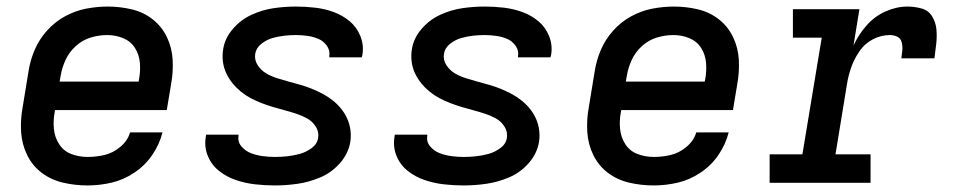

<svg xmlns="http://www.w3.org/2000/svg" viewBox="-20 -558 2920 586"><path d="M247 8Q284 8 320.5 -0.5Q357 -9 390 -31Q423 -53 445 -85.5Q467 -118 476 -154H377Q370 -129 347.5 -110Q325 -91 299 -85Q273 -79 248 -79Q221 -79 197.5 -88Q174 -97 160.5 -118Q147 -139 144.5 -164.5Q142 -190 147 -216L148 -222H489L502 -300Q509 -338 507 -375Q505 -412 489.5 -444.5Q474 -477 446 -499Q418 -521 382 -529.5Q346 -538 309 -538Q276 -538 242.5 -531.5Q209 -525 178 -508Q147 -491 123 -464Q99 -437 85.5 -405Q72 -373 67 -340L49 -230Q42 -192 44.5 -154.5Q47 -117 63 -84.5Q79 -52 107.5 -30.5Q136 -9 172.5 -0.5Q209 8 247 8ZM162 -309 165 -326Q169 -351 180 -375Q191 -399 211.5 -417.5Q232 -436 257 -443.5Q282 -451 307 -451Q333 -451 356 -441.5Q379 -432 392 -411.5Q405 -391 407 -365.5Q409 -340 404 -314L403 -309Z M819 8Q853 8 888 3Q923 -2 957.5 -16.5Q992 -31 1017.5 -60Q1043 -89 1049 -124Q1052 -143 1049.5 -161.5Q1047 -180 1039.5 -196.5Q1032 -213 1020.5 -227Q1009 -241 995 -252Q981 -263 965 -271.5Q949 -280 932 -287Q915 -294 897 -299Q879 -304 861 -309Q843 -314 825.5 -319.5Q808 -325 792.5 -334Q777 -343 766.5 -359Q756 -375 759 -394Q762 -412 778 -424.5Q794 -437 812 -442Q830 -447 847.5 -449Q865 -451 883 -451Q901 -451 918.5 -448.5Q936 -446 951.5 -439.5Q967 -433 977.5 -418.5Q988 -404 985 -386Q985 -385 985 -383H1084Q1085 -387 1086 -390Q1091 -420 1080 -447.5Q1069 -475 1047.5 -493Q1026 -511 999 -521Q972 -531 942.5 -534.5Q913 -538 883 -538Q849 -538 815 -533Q781 -528 748 -513Q715 -498 690.5 -469.5Q666 -441 661 -407Q658 -388 660.5 -369Q663 -350 671 -333.5Q679 -317 690 -303.5Q701 -290 715 -278.5Q729 -267 745 -258.5Q761 -250 778 -243.5Q795 -237 813 -231.5Q831 -226 848.5 -221.5Q866 -217 884 -211Q902 -205 917.5 -196.5Q933 -188 943.5 -172Q954 -156 951 -137Q948 -118 930.5 -105.5Q913 -93 894 -88Q875 -83 856.5 -81Q838 -79 819 -79Q800 -79 781.5 -81.5Q763 -84 746 -90.5Q729 -97 717 -111Q705 -125 708 -144V-147H609Q608 -143 608 -140Q603 -109 614.5 -81.5Q626 -54 649 -36Q672 -18 700 -8.5Q728 1 758 4.5Q788 8 819 8Z M1395 8Q1429 8 1464 3Q1499 -2 1533.5 -16.5Q1568 -31 1593.5 -60Q1619 -89 1625 -124Q1628 -143 1625.5 -161.5Q1623 -180 1615.5 -196.5Q1608 -213 1596.5 -227Q1585 -241 1571 -252Q1557 -263 1541 -271.5Q1525 -280 1508 -287Q1491 -294 1473 -299Q1455 -304 1437 -309Q1419 -314 1401.5 -319.5Q1384 -325 1368.5 -334Q1353 -343 1342.5 -359Q1332 -375 1335 -394Q1338 -412 1354 -424.5Q1370 -437 1388 -442Q1406 -447 1423.5 -449Q1441 -451 1459 -451Q1477 -451 1494.5 -448.5Q1512 -446 1527.5 -439.5Q1543 -433 1553.5 -418.5Q1564 -404 1561 -386Q1561 -385 1561 -383H1660Q1661 -387 1662 -390Q1667 -420 1656 -447.5Q1645 -475 1623.5 -493Q1602 -511 1575 -521Q1548 -531 1518.5 -534.5Q1489 -538 1459 -538Q1425 -538 1391 -533Q1357 -528 1324 -513Q1291 -498 1266.5 -469.5Q1242 -441 1237 -407Q1234 -388 1236.5 -369Q1239 -350 1247 -333.5Q1255 -317 1266 -303.5Q1277 -290 1291 -278.5Q1305 -267 1321 -258.5Q1337 -250 1354 -243.5Q1371 -237 1389 -231.5Q1407 -226 1424.5 -221.5Q1442 -217 1460 -211Q1478 -205 1493.5 -196.5Q1509 -188 1519.5 -172Q1530 -156 1527 -137Q1524 -118 1506.5 -105.5Q1489 -93 1470 -88Q1451 -83 1432.5 -81Q1414 -79 1395 -79Q1376 -79 1357.5 -81.5Q1339 -84 1322 -90.5Q1305 -97 1293 -111Q1281 -125 1284 -144V-147H1185Q1184 -143 1184 -140Q1179 -109 1190.5 -81.5Q1202 -54 1225 -36Q1248 -18 1276 -8.5Q1304 1 1334 4.5Q1364 8 1395 8Z M1975 8Q2012 8 2048.5 -0.5Q2085 -9 2118 -31Q2151 -53 2173 -85.5Q2195 -118 2204 -154H2105Q2098 -129 2075.5 -110Q2053 -91 2027 -85Q2001 -79 1976 -79Q1949 -79 1925.5 -88Q1902 -97 1888.5 -118Q1875 -139 1872.5 -164.5Q1870 -190 1875 -216L1876 -222H2217L2230 -300Q2237 -338 2235 -375Q2233 -412 2217.5 -444.5Q2202 -477 2174 -499Q2146 -521 2110 -529.5Q2074 -538 2037 -538Q2004 -538 1970.5 -531.5Q1937 -525 1906 -508Q1875 -491 1851 -464Q1827 -437 1813.5 -405Q1800 -373 1795 -340L1777 -230Q1770 -192 1772.5 -154.5Q1775 -117 1791 -84.5Q1807 -52 1835.5 -30.5Q1864 -9 1900.5 -0.5Q1937 8 1975 8ZM1890 -309 1893 -326Q1897 -351 1908 -375Q1919 -399 1939.5 -417.5Q1960 -436 1985 -443.5Q2010 -451 2035 -451Q2061 -451 2084 -441.5Q2107 -432 2120 -411.5Q2133 -391 2135 -365.5Q2137 -340 2132 -314L2131 -309Z M2329 0H2637V-87H2530L2565 -301Q2569 -327 2578 -352.5Q2587 -378 2603 -401.5Q2619 -425 2644 -438Q2669 -451 2696 -451Q2708 -451 2718.5 -446Q2729 -441 2732 -429Q2735 -417 2734 -405Q2733 -393 2731 -380H2832Q2835 -403 2837.5 -425Q2840 -447 2838 -468.5Q2836 -490 2825 -508Q2814 -526 2793 -532Q2772 -538 2750 -538Q2716 -538 2682.5 -523Q2649 -508 2624.5 -480Q2600 -452 2585 -419L2603 -530H2400V-443H2488L2429 -87H2329Z"/></svg>

Font: Iosevka Sparkle Medium Oblique
Style: Regular
Weight: 500
Italic angle: -9°
Designer: Belleve Invis
Foundry: Belleve Invis
Version: Version 4.5.0; ttfautohint (v1.8.3)